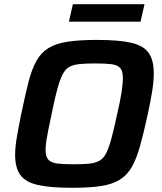

<svg xmlns="http://www.w3.org/2000/svg" viewBox="-20 -886 773 914"><path d="M324 8Q219 8 160 -5.5Q101 -19 76.5 -53.5Q52 -88 52 -149Q52 -186 60.5 -235Q69 -284 82 -348Q100 -434 115.5 -495Q131 -556 153 -595.5Q175 -635 210.5 -657Q246 -679 302 -687.5Q358 -696 441 -696Q546 -696 604.5 -682.5Q663 -669 687.5 -634.5Q712 -600 712 -538Q712 -500 704.5 -452Q697 -404 683 -340Q664 -253 647 -192Q630 -131 608 -92Q586 -53 551 -31Q516 -9 461.5 -0.5Q407 8 324 8ZM331 -104Q376 -104 405 -107Q434 -110 453.5 -121Q473 -132 486 -158Q499 -184 511 -229Q523 -274 538 -344Q552 -404 558.5 -446Q565 -488 565 -515Q565 -548 552 -562.5Q539 -577 510 -580.5Q481 -584 433 -584Q388 -584 358.5 -581Q329 -578 309.5 -567Q290 -556 277 -530Q264 -504 252 -459Q240 -414 226 -344Q217 -303 210.5 -270.5Q204 -238 200.5 -214.5Q197 -191 197 -172Q197 -140 210.5 -125.5Q224 -111 253 -107.5Q282 -104 331 -104ZM308 -783 327 -866H668L649 -783Z"/></svg>

Font: Saira Thin SemiBold
Style: Italic
Weight: 600
Italic angle: -12°
Version: Version 1.101